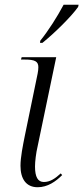

<svg xmlns="http://www.w3.org/2000/svg" viewBox="-20 -776 350 806"><path d="M149 -605 148 -596H158C209 -637 280 -707 308 -747L310 -756H247C220 -705 183 -647 149 -605ZM138 10C180 10 214 -14 241 -41L235 -48C211 -26 190 -12 164 -12C139 -12 127 -33 127 -77C127 -97 131 -133 138 -162L216 -536H71L68 -526H84C127 -526 141 -518 141 -494C141 -486 140 -477 138 -467L84 -205C76 -165 66 -116 66 -80C66 -26 89 10 138 10Z"/></svg>

Font: Noto Serif Display SemiCondensed Light
Style: Italic
Weight: 300
Width: 4
Italic angle: -12°
Designer: Monotype Design Team
Foundry: Monotype Imaging Inc.
Version: Version 2.009